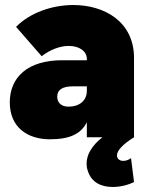

<svg xmlns="http://www.w3.org/2000/svg" viewBox="-20 -547 580 765"><path d="M514 0V-316C514 -461 396 -527 272 -527C187 -527 99 -496 44 -440L146 -323C181 -350 220 -364 254 -364C295 -364 326 -344 326 -312V-307H228C90 -307 19 -239 19 -139C19 -41 88 8 179 8C259 8 303 -14 326 -60V0H388C346 33 325 69 325 105C325 114 326 122 329 131C344 183 387 198 430 198C464 198 498 187 514 178L502 83C492 91 480 94 471 94C457 94 446 86 446 72C446 53 470 27 514 0ZM253 -122C222 -122 208 -140 208 -162C208 -190 230 -203 271 -203H326V-185C326 -145 295 -122 253 -122Z"/></svg>

Font: Arthouse Owned Black
Style: Regular
Weight: 900
Designer: Jeremy Tribby
Foundry: Tribby Type
Version: Version 1.000;PS 001.000;hotconv 1.0.88;makeotf.lib2.5.64775